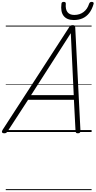

<svg xmlns="http://www.w3.org/2000/svg" viewBox="-61 -1396 1011 2031"><path d="M-17 14Q-33 14 -38.5 5Q-44 -4 -35 -20L671 -1109Q679 -1121 687 -1125.5Q695 -1130 709 -1130Q722 -1130 728 -1124.5Q734 -1119 735 -1103L790 -14Q791 0 784.5 7Q778 14 763 14Q749 14 744 8.5Q739 3 738 -10L721 -340H236L21 -9Q11 5 4 9.5Q-3 14 -17 14ZM268 -390H719L688 -1045ZM720 -1184Q647 -1184 612.5 -1227.5Q578 -1271 589 -1356Q590 -1367 596 -1371.5Q602 -1376 614 -1376Q625 -1376 630.5 -1371Q636 -1366 635 -1356Q630 -1297 653 -1267.5Q676 -1238 725 -1238Q782 -1238 823 -1269Q864 -1300 881 -1355Q886 -1367 892 -1371.5Q898 -1376 909 -1376Q921 -1376 926.5 -1370.5Q932 -1365 929 -1354Q912 -1295 882.5 -1257.5Q853 -1220 812 -1202Q771 -1184 720 -1184ZM0 605H908V615H0ZM0 -20H908V0H0ZM0 -505H908V-500H0ZM0 -1125H908V-1115H0Z"/></svg>

Font: Playwrite CU Guides
Style: Regular
Weight: 400
Designer: Veronika Burian, José Scaglione
Foundry: TypeTogether
Version: Version 1.003